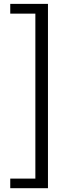

<svg xmlns="http://www.w3.org/2000/svg" viewBox="-20 -811 376 1000"><path d="M164.2 119.2V-740H33.4V-790.8H229.8V169.2H33.4V119.2Z"/></svg>

Font: 寒蝉端黑体 Light
Style: Regular
Weight: 300
Designer: ChillDuanSans {Warren2060}; 
Source Han Sans {Ryoko NISHIZUKA 西塚涼子 (kana, bopomofo & ideographs); Paul D. Hunt (Latin, G
Foundry: ChillType&Adobe
Version: Version 1.300;Glyphs 3.3 (3306)